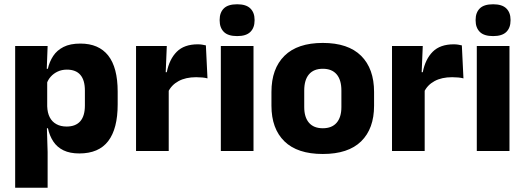

<svg xmlns="http://www.w3.org/2000/svg" viewBox="-20 -707 2456 899"><path d="M351.5 11.5Q307.5 11.5 277.5 -3Q247.5 -17.5 229.8 -44.2Q212 -71 204.5 -106.5H165L201 -209.5Q202 -179 212.8 -158Q223.5 -137 243.8 -125.8Q264 -114.5 292 -114.5Q334 -114.5 355.8 -139.2Q377.5 -164 377.5 -213V-283Q377.5 -332 356.2 -356.5Q335 -381 293 -381Q269.5 -381 250.2 -372Q231 -363 217.8 -348.2Q204.5 -333.5 198.5 -314.5L163.5 -385H204Q211.5 -418 229 -444.8Q246.5 -471.5 277.5 -487.2Q308.5 -503 356.5 -503Q442.5 -503 486.8 -446.8Q531 -390.5 531 -278V-218Q531 -104.5 486.8 -46.5Q442.5 11.5 351.5 11.5ZM203 172H51V-491.5H203L198 -359L201 -341.5V-152.5L199 -126.5L203 5Z M767 -276 725 -369H761Q773 -430 807.8 -464.8Q842.5 -499.5 906 -499.5Q917 -499.5 926.2 -498Q935.5 -496.5 944 -494.5L951.5 -340Q941 -343 927 -344.2Q913 -345.5 898.5 -345.5Q849.5 -345.5 816 -327.2Q782.5 -309 767 -276ZM770 0H617V-491.5H761L754.5 -334.5L770 -332.5Z M1167 0H1014V-491.5H1167ZM1090.5 -538Q1047.5 -538 1028 -557.8Q1008.5 -577.5 1008.5 -611V-614.5Q1008.5 -648 1028 -667.5Q1047.5 -687 1090.5 -687Q1132.5 -687 1152.2 -667.5Q1172 -648 1172 -614.5V-611Q1172 -577 1152.2 -557.5Q1132.5 -538 1090.5 -538Z M1491.5 14Q1372.5 14 1311.8 -45.2Q1251 -104.5 1251 -212V-276.5Q1251 -385.5 1312 -445.8Q1373 -506 1491.5 -506Q1610 -506 1670.8 -445.8Q1731.5 -385.5 1731.5 -276.5V-212Q1731.5 -104.5 1671 -45.2Q1610.5 14 1491.5 14ZM1491.5 -106.5Q1534 -106.5 1556.2 -132.2Q1578.5 -158 1578.5 -205.5V-283Q1578.5 -333 1556.2 -359Q1534 -385 1491.5 -385Q1449 -385 1426.8 -359Q1404.5 -333 1404.5 -283V-205.5Q1404.5 -158 1426.8 -132.2Q1449 -106.5 1491.5 -106.5Z M1965.5 -276 1923.5 -369H1959.5Q1971.5 -430 2006.2 -464.8Q2041 -499.5 2104.5 -499.5Q2115.5 -499.5 2124.8 -498Q2134 -496.5 2142.5 -494.5L2150 -340Q2139.5 -343 2125.5 -344.2Q2111.5 -345.5 2097 -345.5Q2048 -345.5 2014.5 -327.2Q1981 -309 1965.5 -276ZM1968.5 0H1815.5V-491.5H1959.5L1953 -334.5L1968.5 -332.5Z M2365.5 0H2212.5V-491.5H2365.5ZM2289 -538Q2246 -538 2226.5 -557.8Q2207 -577.5 2207 -611V-614.5Q2207 -648 2226.5 -667.5Q2246 -687 2289 -687Q2331 -687 2350.8 -667.5Q2370.5 -648 2370.5 -614.5V-611Q2370.5 -577 2350.8 -557.5Q2331 -538 2289 -538Z"/></svg>

Font: Anek Malayalam
Style: Bold
Weight: 700
Version: Version 1.003